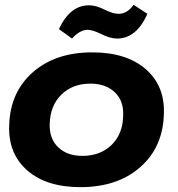

<svg xmlns="http://www.w3.org/2000/svg" viewBox="-20 -762 735 792"><path d="M460 -603Q433 -604 397.5 -621.5Q362 -639 341 -639Q310 -639 277 -603L223 -642Q270 -742 349 -740Q376 -740 411 -722.5Q446 -705 469 -705Q505 -705 531 -742L588 -705Q542 -601 460 -603ZM312 10Q171 10 92 -59.5Q13 -129 18 -246Q22 -382 115.5 -464Q209 -546 360 -546Q502 -546 581.5 -476.5Q661 -407 656 -291Q652 -154 558 -72Q464 10 312 10ZM320 -119Q394 -119 440.5 -164.5Q487 -210 488 -285Q491 -346 453.5 -381.5Q416 -417 353 -417Q279 -417 233 -371.5Q187 -326 185 -251Q183 -190 220 -154.5Q257 -119 320 -119Z"/></svg>

Font: Mona Sans Expanded
Style: Bold Italic
Weight: 700
Width: 7
Italic angle: -11.7°
Designer: Deni Anggara
Foundry: GitHub
Version: Version 1.001;gftools[0.9.33]